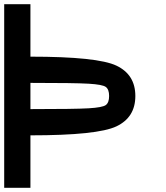

<svg xmlns="http://www.w3.org/2000/svg" viewBox="-20 -895 790 915"><path d="M500 -437.5Q500 -468.8 484.4 -480.5Q468.8 -492.2 402.3 -496.1Q335.9 -500 125 -500V-375Q335.9 -375 402.3 -378.9Q468.8 -382.8 484.4 -394.5Q500 -406.2 500 -437.5ZM0 -875H125V-625Q445.3 -625 535.2 -582Q625 -539.1 625 -437.5Q625 -335.9 535.2 -293Q445.3 -250 125 -250V0H0Z"/></svg>

Font: CraftyPE
Style: Regular
Weight: 400
Designer: Erek Butcher
Foundry: Haunted Coop
Version: Version 0.018;April 4, 2024;FontCreator 15.0.0.2962 64-bit